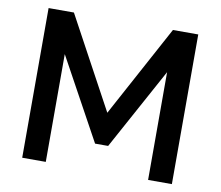

<svg xmlns="http://www.w3.org/2000/svg" viewBox="-78 -804 1031 897"><g transform="rotate(10 437.5 -355.0)"><path d="M679.2 0V-511.2L467.8 -124H405.8L193.8 -511.2V0H82V-710H202.1L437 -275.9L671.9 -710H792V0Z"/></g></svg>

Font: Rising Sun DemiBold
Style: DemiBold
Weight: 600
Designer: Matt McInerney, Pablo Impallari, Rodrigo Fuenzalida
Foundry: Matt McInerney, Pablo Impallari, Rodrigo Fuenzalida
Version: Version 1.000